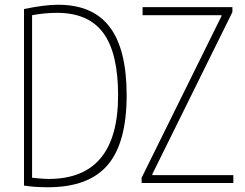

<svg xmlns="http://www.w3.org/2000/svg" viewBox="-20 -770 1032 808"><path d="M182 18Q156 18 131.5 16.5Q107 15 81 11V-732Q125 -741 160 -745.5Q195 -750 225 -750Q371 -750 442 -656Q513 -562 513 -369Q513 -169 433 -75.5Q353 18 182 18ZM185 -17Q477 -17 477 -369Q477 -547 414.5 -631.5Q352 -716 220 -716Q194 -716 168 -713.5Q142 -711 115 -706V-22Q135 -20 152.5 -18.5Q170 -17 185 -17ZM576 -22 912 -702V-706H580V-740H958V-719L621 -37V-33H962V0H576Z"/></svg>

Font: Encode Sans Compressed
Style: Thin
Weight: 100
Designer: Pablo Impallari, Andres Torresi
Foundry: Pablo Impallari, Andres Torresi
Version: Version 1.000; ttfautohint (v1.00) -l 8 -r 50 -G 200 -x 14 -